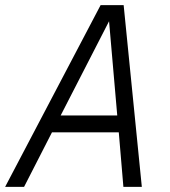

<svg xmlns="http://www.w3.org/2000/svg" viewBox="-43 -730 663 750"><path d="M-23 0 350 -710H440L511 0H439L421 -213H160L51 0ZM383 -647 194 -279H415Z"/></svg>

Font: Geist Mono Light
Style: Italic
Weight: 300
Italic angle: -12°
Monospace: yes
Designer: Basement.studio, Andrés Briganti, Mateo Zaragoza
Foundry: Basement.studio, Vercel, Andrés Briganti, Guido Ferreyra, Mateo Zaragoza
Version: Version 1.500; ttfautohint (v1.8.4.7-5d5b)